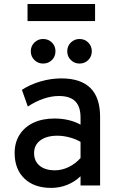

<svg xmlns="http://www.w3.org/2000/svg" viewBox="-20 -906 576 938"><path d="M230.5 12Q147 12 99.2 -33.8Q51.5 -79.5 51.5 -158.5Q51.5 -209.5 75.5 -247.5Q99.5 -285.5 143.2 -306.2Q187 -327 246 -327Q282 -327 314.2 -319.5Q346.5 -312 373.5 -297V-331.5Q373.5 -385.5 347.5 -411.2Q321.5 -437 268 -437Q231 -437 191.8 -423.5Q152.5 -410 116 -385.5L87 -467Q127.5 -493.5 178.2 -508.2Q229 -523 279.5 -523Q374.5 -523 421.8 -476Q469 -429 469 -335.5V0H373.5V-45Q345 -17.5 308 -2.8Q271 12 230.5 12ZM248.5 -74Q282.5 -74 315.2 -89.8Q348 -105.5 373.5 -134V-213Q349.5 -227 319 -235Q288.5 -243 260.5 -243Q207.5 -243 177 -220.2Q146.5 -197.5 146.5 -158Q146.5 -119 173.5 -96.5Q200.5 -74 248.5 -74ZM368.5 -595.5Q343.5 -595.5 326 -612.8Q308.5 -630 308.5 -655.5Q308.5 -681 326 -698.2Q343.5 -715.5 368.5 -715.5Q394 -715.5 411.2 -698.2Q428.5 -681 428.5 -655.5Q428.5 -630 411.2 -612.8Q394 -595.5 368.5 -595.5ZM190.5 -595.5Q165.5 -595.5 148 -612.8Q130.5 -630 130.5 -655.5Q130.5 -681 148 -698.2Q165.5 -715.5 190.5 -715.5Q216.5 -715.5 233.8 -698.2Q251 -681 251 -655.5Q251 -630 233.8 -612.8Q216.5 -595.5 190.5 -595.5ZM114.5 -803V-886.5H444.5V-803Z"/></svg>

Font: Overpass Medium
Style: Regular
Weight: 500
Designer: Delve Withrington, Dave Bailey, Thomas Jockin
Foundry: Delve Fonts LLC
Version: Version 4.000